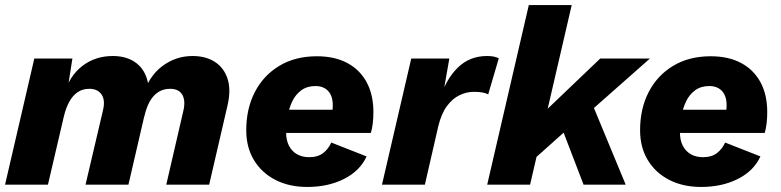

<svg xmlns="http://www.w3.org/2000/svg" viewBox="-20 -732 3095 761"><path d="M0 0 116 -500H267L242 -341L233 -355Q254 -430 305.5 -470Q357 -510 427 -510Q479 -510 514 -486.5Q549 -463 562.5 -419.5Q576 -376 562 -315L489 0H319L388 -294Q398 -335 382.5 -357.5Q367 -380 334 -380Q307 -380 287.5 -366.5Q268 -353 254.5 -328.5Q241 -304 233 -270L170 0ZM639 0 707 -294Q716 -333 702.5 -356.5Q689 -380 654 -380Q628 -380 608 -367.5Q588 -355 574 -330.5Q560 -306 552 -270L543 -345Q568 -428 622 -469Q676 -510 743 -510Q796 -510 832 -486.5Q868 -463 882 -419.5Q896 -376 882 -315L809 0Z M1198 9Q1126 9 1071.5 -19Q1017 -47 986.5 -97.5Q956 -148 956 -216Q956 -301 990 -367Q1024 -433 1087 -471Q1150 -509 1236 -509Q1307 -509 1357 -482Q1407 -455 1433.5 -405.5Q1460 -356 1460 -288Q1460 -264 1457.5 -243Q1455 -222 1450 -205H1066L1067 -297H1339L1293 -271Q1296 -283 1297.5 -293.5Q1299 -304 1299 -315Q1299 -340 1290.5 -357Q1282 -374 1266.5 -382.5Q1251 -391 1231 -391Q1197 -391 1174 -374Q1151 -357 1138 -329.5Q1125 -302 1119.5 -269.5Q1114 -237 1114 -207Q1114 -176 1125.5 -154Q1137 -132 1157.5 -120.5Q1178 -109 1205 -109Q1240 -109 1261 -125.5Q1282 -142 1293 -167L1433 -112Q1407 -55 1344 -23Q1281 9 1198 9Z M1494 0 1610 -500H1761L1729 -318L1722 -335Q1745 -414 1792.5 -462Q1840 -510 1910 -510Q1927 -510 1938 -507.5Q1949 -505 1957 -501L1915 -358Q1905 -363 1892 -365.5Q1879 -368 1858 -368Q1829 -368 1801 -354.5Q1773 -341 1751 -311Q1729 -281 1717 -231L1664 0Z M2556 -500 2273 -250 2253 -241 2076 -83 2091 -244 2359 -500ZM2246 -712 2081 0H1911L2076 -712ZM2315 -350 2460 0H2293L2196 -253Z M2759 9Q2687 9 2632.5 -19Q2578 -47 2547.5 -97.5Q2517 -148 2517 -216Q2517 -301 2551 -367Q2585 -433 2648 -471Q2711 -509 2797 -509Q2868 -509 2918 -482Q2968 -455 2994.5 -405.5Q3021 -356 3021 -288Q3021 -264 3018.5 -243Q3016 -222 3011 -205H2627L2628 -297H2900L2854 -271Q2857 -283 2858.5 -293.5Q2860 -304 2860 -315Q2860 -340 2851.5 -357Q2843 -374 2827.5 -382.5Q2812 -391 2792 -391Q2758 -391 2735 -374Q2712 -357 2699 -329.5Q2686 -302 2680.5 -269.5Q2675 -237 2675 -207Q2675 -176 2686.5 -154Q2698 -132 2718.5 -120.5Q2739 -109 2766 -109Q2801 -109 2822 -125.5Q2843 -142 2854 -167L2994 -112Q2968 -55 2905 -23Q2842 9 2759 9Z"/></svg>

Font: Kantumruy Pro
Style: Bold Italic
Weight: 700
Italic angle: -13°
Version: Version 1.002